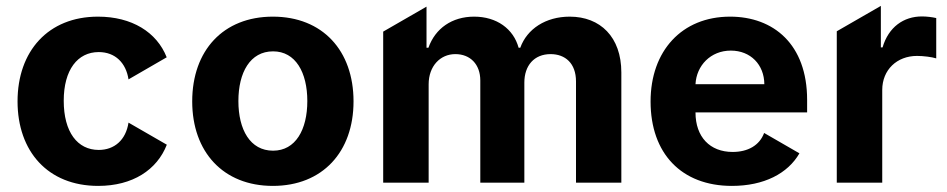

<svg xmlns="http://www.w3.org/2000/svg" viewBox="-20 -608 3153 639"><path d="M306.8 10.7C421.5 10.7 502.5 -42.6 535.2 -126.4L407.7 -199.9C398.8 -141.7 360.4 -109 308.6 -109C237.9 -109 192.1 -168.3 192.1 -272.7C192.1 -375.7 238.3 -434.7 308.6 -434.7C364 -434.7 399.5 -398.1 407.7 -343.8L534.8 -417.3C501.8 -501.1 418.7 -552.6 306.1 -552.6C140.6 -552.6 38.4 -437.9 38.4 -270.6C38.4 -104.8 138.8 10.7 306.8 10.7Z M619.7 -270.6C619.7 -102.6 722.7 10.7 888.1 10.7C1053.6 10.7 1156.6 -102.6 1156.6 -270.6C1156.6 -439.6 1053.6 -552.6 888.1 -552.6C722.7 -552.6 619.7 -439.6 619.7 -270.6ZM773.4 -271.7C773.4 -366.8 812.5 -437.1 888.8 -437.1C963.8 -437.1 1002.8 -366.8 1002.8 -271.7C1002.8 -176.5 963.8 -106.5 888.8 -106.5C812.5 -106.5 773.4 -176.5 773.4 -271.7Z M1255.3 0H1406.6V-327.4C1406.6 -387.8 1445 -427.9 1495.4 -427.9C1545.1 -427.9 1578.5 -393.8 1578.5 -340.2V0H1725.1V-333.1C1725.1 -389.6 1757.5 -427.9 1812.5 -427.9C1860.8 -427.9 1897 -397.7 1897 -337V0H2047.9V-366.8C2047.9 -485.1 1977.6 -552.6 1876.1 -552.6C1796.2 -552.6 1734 -511.7 1711.6 -449.2H1706C1688.6 -512.4 1632.8 -552.6 1557.9 -552.6C1484.4 -552.6 1428.6 -513.5 1405.9 -449.2H1399.5V-585.9L1255.3 -502.8Z M2415.8 10.7C2522.7 10.7 2601.9 -30.5 2640.6 -97.7L2523.1 -165.5C2507.8 -123.9 2468.8 -102.3 2418.3 -102.3C2342.7 -102.3 2294.7 -152.3 2294.7 -233.7V-234H2666.2V-275.6C2666.2 -460.9 2554 -552.6 2409.8 -552.6C2249.3 -552.6 2145.2 -438.6 2145.2 -270.2C2145.2 -97.3 2247.9 10.7 2415.8 10.7ZM2412.3 -439.6C2478 -439.6 2523.4 -392.8 2523.8 -327.8H2294.7C2297.9 -389.9 2345.2 -439.6 2412.3 -439.6Z M2764.9 -503.9V0H2916.2V-308.6C2916.2 -375.7 2965.2 -421.9 3032 -421.9C3052.9 -421.9 3081.7 -418.3 3095.9 -413.7V-547.9C3082.4 -551.1 3063.6 -553.3 3048.3 -553.3C2987.2 -553.3 2937.1 -517.8 2917.3 -450.3H2911.6V-588.4Z"/></svg>

Font: Inter-Hewn
Style: Bold
Weight: 700
Designer: Rasmus Andersson
Foundry: rsms
Version: Version 3.012;git-f93a4a705